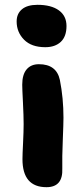

<svg xmlns="http://www.w3.org/2000/svg" viewBox="-20 -486 349 805"><path d="M169.9 -288.1Q111.8 -288.1 80.8 -319.6Q49.8 -351.1 49.8 -396Q49.8 -428.7 72.3 -447.3Q94.7 -465.8 137.2 -465.8Q194.8 -465.8 226.8 -442.6Q258.8 -419.4 258.8 -377Q258.8 -333 234.9 -310.5Q210.9 -288.1 169.9 -288.1ZM174.8 298.8Q74.2 298.8 74.2 181.2Q74.2 162.1 76.7 113.3Q79.1 64.5 79.1 34.2Q79.1 0.5 76.2 -56.9Q73.2 -114.3 73.2 -130.9Q73.2 -173.3 91.6 -195.1Q109.9 -216.8 143.1 -216.8Q216.8 -216.8 231 -150.9Q246.1 -75.2 246.1 7.8Q246.1 30.8 243.2 102.5Q240.2 174.3 241.2 220.2Q244.6 298.8 174.8 298.8Z"/></svg>

Font: Shantell Sans Bouncy
Style: Regular
Weight: 800
Designer: Stephen Nixon, Anya Danilova, Shantell Martin
Foundry: Arrow Type
Version: Version 1.006;[9816181b4]